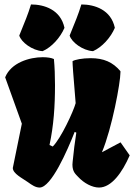

<svg xmlns="http://www.w3.org/2000/svg" viewBox="-20 -841 608 871"><path d="M38.1 -79.1C38.1 -53.2 82 -32.2 106 -15.1C125.5 -1 141.6 9.8 159.7 9.8C212.4 9.8 285.6 -158.2 318.8 -242.7L326.2 -239.3C319.3 -195.3 314.5 -157.2 309.6 -107.9C309.1 -103 308.6 -98.6 308.6 -94.2C308.6 -61.5 323.2 -50.8 334 -39.1C360.8 -9.8 398.4 9.8 429.2 9.8C485.8 9.8 534.7 -58.6 568.4 -136.2L526.9 -195.3L442.4 -150.4C488.3 -259.3 526.4 -466.8 526.4 -512.7V-518.1C491.7 -559.1 450.7 -577.1 391.1 -577.1C353.5 -577.1 319.3 -570.3 309.1 -563.5C309.1 -547.9 311.5 -512.7 323.2 -373C313.5 -336.4 255.9 -211.9 219.2 -176.3L204.6 -183.1C223.6 -272 229.5 -358.9 229.5 -454.6C229.5 -496.6 228 -537.1 224.6 -573.2C213.4 -578.6 195.3 -581.5 173.8 -581.5C114.3 -581.5 30.3 -557.1 3.4 -490.2L79.1 -279.8ZM401.9 -608.9C442.4 -626.5 481.9 -669.9 501 -714.8C483.4 -797.4 408.7 -820.8 349.1 -820.8C334 -771.5 323.7 -749 295.9 -679.7C304.7 -649.9 354.5 -611.8 401.9 -608.9ZM173.3 -608.9C213.9 -626.5 253.4 -669.9 272.5 -714.8C254.9 -797.4 180.7 -820.8 120.6 -820.8C105.5 -771.5 95.2 -749 67.4 -679.7C76.2 -649.9 126 -611.8 173.3 -608.9Z"/></svg>

Font: Fruktur
Style: Regular
Weight: 400
Designer: Viktoriya Grabowska
Foundry: Viktoriya Grabowska
Version: Version 1.002